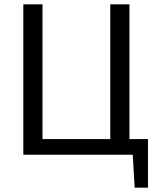

<svg xmlns="http://www.w3.org/2000/svg" viewBox="-20 -710 731 881"><path d="M659 -72V151H598L589 0H87V-690H175V-72H486V-690H574V-72Z"/></svg>

Font: Exo 2
Style: Regular
Weight: 400
Designer: Natanael Gama
Version: Version 1.001;PS 001.001;hotconv 1.0.70;makeotf.lib2.5.58329